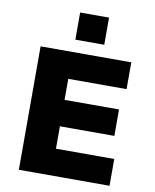

<svg xmlns="http://www.w3.org/2000/svg" viewBox="-99 -1006 872 1080"><g transform="rotate(10 337.0 -465.5)"><path d="M84 0V-705H602V-552H269V-432H580V-281H269V-153H602V0ZM270 -776V-931H435V-776Z"/></g></svg>

Font: Nunito Sans 7pt Black
Style: Regular
Weight: 900
Designer: Vernon Adams
Foundry: Vernon Adams
Version: Version 3.101;gftools[0.9.27]